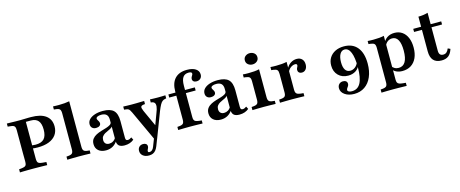

<svg xmlns="http://www.w3.org/2000/svg" viewBox="-44 -1302 5193 2166"><g transform="rotate(-15 2552.5 -219.0)"><path d="M127.4 -201.6V-465.3Q127.4 -490.3 123 -503.6Q118.5 -516.9 106 -523.4Q93.5 -529.8 68.5 -531.5L38.7 -534.7V-571Q56.5 -571 82.7 -570.2Q108.9 -569.4 137.5 -569Q166.1 -568.5 191.1 -568.5Q217.7 -568.5 245.6 -569.8Q273.4 -571 291.1 -571H320.2Q433.1 -571 491.9 -527.4Q550.8 -483.9 550.8 -400.8Q550.8 -344.4 521.8 -303.6Q492.7 -262.9 438.3 -241.5Q383.9 -220.2 306.5 -220.2Q289.5 -220.2 272.2 -221.4Q254.8 -222.6 239.9 -225.4Q225 -228.2 214.5 -230.6V-266.9Q230.6 -262.1 250.4 -259.3Q270.2 -256.5 291.9 -256.5Q359.7 -256.5 391.1 -290.7Q422.6 -325 422.6 -398.4Q422.6 -467.7 394.8 -500.8Q366.9 -533.9 308.1 -533.9H250.8V-201.6ZM179 -2.4Q155.6 -2.4 129.4 -2Q103.2 -1.6 79.4 -1.2Q55.6 -0.8 38.7 0V-36.3L66.9 -39.5Q91.9 -42.7 105.2 -48.4Q118.5 -54 123.4 -67.3Q128.2 -80.6 128.2 -105.6L127.4 -201.6H250.8V-105.6Q250.8 -69.4 262.1 -56.9Q273.4 -44.4 310.5 -40.3L357.3 -36.3V0Q337.1 -0.8 309.7 -1.2Q282.3 -1.6 253.2 -2Q224.2 -2.4 197.6 -2.4H190.3Z M727.4 -2.4Q689.5 -2.4 658.1 -1.6Q626.6 -0.8 591.9 0V-36.3L616.1 -38.7Q648.4 -41.9 660.1 -54.8Q671.8 -67.7 671.8 -100V-208.1H783.1V-100Q783.1 -67.7 794.8 -54.8Q806.5 -41.9 838.7 -38.7L862.9 -36.3V0Q829 -0.8 797.6 -1.6Q766.1 -2.4 727.4 -2.4ZM671.8 -208.1V-520.2Q671.8 -554 660.1 -567.3Q648.4 -580.6 615.3 -583.9L591.9 -586.3V-622.6Q609.7 -621.8 625.4 -621.4Q641.1 -621 660.5 -621Q696.8 -621 727.4 -623.8Q758.1 -626.6 783.1 -631.5V-622.6V-208.1Z M1172.6 -208.1V-312.9Q1172.6 -352.4 1152.8 -371.8Q1133.1 -391.1 1092.7 -391.1Q1065.3 -391.1 1048.4 -383.1Q1031.5 -375 1031.5 -362.1Q1031.5 -354 1037.5 -344.4Q1043.5 -334.7 1049.2 -324.2Q1054.8 -313.7 1054.8 -301.6Q1054.8 -283.9 1039.5 -273Q1024.2 -262.1 999.2 -262.1Q971 -262.1 954.4 -277.8Q937.9 -293.5 937.9 -321Q937.9 -353.2 960.9 -377Q983.9 -400.8 1025 -414.5Q1066.1 -428.2 1120.2 -428.2Q1207.3 -428.2 1245.6 -390.3Q1283.9 -352.4 1283.9 -266.1V-208.1ZM1042.7 11.3Q987.1 11.3 954.8 -16.9Q922.6 -45.2 922.6 -92.7Q922.6 -129.8 940.7 -153.2Q958.9 -176.6 987.1 -191.1Q1015.3 -205.6 1047.2 -214.9Q1079 -224.2 1107.7 -233.1Q1136.3 -241.9 1154.8 -254Q1173.4 -266.1 1173.4 -286.3L1177.4 -240.3Q1171.8 -225.8 1156 -215.7Q1140.3 -205.6 1120.6 -197.6Q1100.8 -189.5 1082.3 -178.6Q1063.7 -167.7 1051.6 -151.6Q1039.5 -135.5 1039.5 -109.7Q1039.5 -83.1 1054.4 -67.7Q1069.4 -52.4 1096 -52.4Q1121 -52.4 1142.3 -65.3Q1163.7 -78.2 1179.8 -104.8L1180.6 -66.1Q1155.6 -26.6 1121 -7.7Q1086.3 11.3 1042.7 11.3ZM1283.9 -73.4Q1283.9 -54 1289.5 -46.4Q1295.2 -38.7 1308.9 -38.7Q1321 -38.7 1331.9 -43.5Q1342.7 -48.4 1354 -56.5L1369.4 -25.8Q1348.4 -8.1 1321 1.6Q1293.5 11.3 1259.7 11.3Q1214.5 11.3 1193.5 -7.7Q1172.6 -26.6 1172.6 -66.9V-208.1H1283.9Z M1606.5 41.1 1437.1 -325Q1428.2 -344.4 1420.6 -355.2Q1412.9 -366.1 1402.8 -371Q1392.7 -375.8 1376.6 -377.4L1356.5 -379.8V-416.1Q1376.6 -415.3 1403.2 -414.5Q1429.8 -413.7 1453.2 -413.7H1454.8H1457.3Q1483.1 -413.7 1510.1 -414.1Q1537.1 -414.5 1560.9 -415.3Q1584.7 -416.1 1600.8 -416.1V-379.8L1585.5 -378.2Q1558.1 -375 1552.8 -361.3Q1547.6 -347.6 1564.5 -308.9L1660.5 -99.2L1641.1 -91.9L1698.4 -246Q1716.9 -291.1 1719.8 -319.4Q1722.6 -347.6 1712.1 -361.7Q1701.6 -375.8 1679 -379L1668.5 -379.8V-416.1Q1692.7 -415.3 1714.9 -414.5Q1737.1 -413.7 1758.9 -413.7Q1783.1 -413.7 1805.6 -414.5Q1828.2 -415.3 1848.4 -416.1V-379.8L1835.5 -377.4Q1816.9 -374.2 1802.8 -363.3Q1788.7 -352.4 1775.4 -328.2Q1762.1 -304 1744.4 -260.5L1629 41.1ZM1496 192.7Q1452.4 192.7 1425.8 171Q1399.2 149.2 1399.2 114.5Q1399.2 85.5 1416.9 67.7Q1434.7 50 1463.7 50Q1484.7 50 1497.2 60.1Q1509.7 70.2 1509.7 87.9Q1509.7 98.4 1505.6 107.7Q1501.6 116.9 1497.6 125Q1493.5 133.1 1493.5 141.9Q1493.5 156.5 1510.5 156.5Q1528.2 156.5 1541.9 144.4Q1555.6 132.3 1564.5 108.1L1610.5 -10.5L1643.5 2.4L1600.8 112.9Q1590.3 139.5 1576.2 157.3Q1562.1 175 1542.3 183.9Q1522.6 192.7 1496 192.7Z M1883.9 -379.8V-416.1H2192.7V-379.8ZM2022.6 -2.4Q1983.9 -2.4 1952.8 -1.6Q1921.8 -0.8 1887.1 0V-36.3L1911.3 -38.7Q1943.5 -41.9 1955.2 -54.8Q1966.9 -67.7 1966.9 -100V-208.1H2078.2V-100Q2078.2 -78.2 2083.9 -65.7Q2089.5 -53.2 2103.6 -47.6Q2117.7 -41.9 2142.7 -38.7L2171.8 -36.3V0Q2146.8 -0.8 2123.4 -1.2Q2100 -1.6 2075.4 -2Q2050.8 -2.4 2022.6 -2.4ZM1966.9 -208.1V-427.4Q1966.9 -526.6 2015.7 -578.6Q2064.5 -630.6 2156.5 -630.6Q2221 -630.6 2257.7 -606.5Q2294.4 -582.3 2294.4 -540.3Q2294.4 -511.3 2276.6 -494Q2258.9 -476.6 2229.8 -476.6Q2208.1 -476.6 2195.6 -487.1Q2183.1 -497.6 2183.1 -515.3Q2183.1 -527.4 2188.3 -537.9Q2193.5 -548.4 2199.2 -557.3Q2204.8 -566.1 2204.8 -574.2Q2204.8 -595.2 2167.7 -595.2Q2121.8 -595.2 2100 -563.7Q2078.2 -532.3 2078.2 -465.3V-208.1Z M2514.5 -208.1V-312.9Q2514.5 -352.4 2494.8 -371.8Q2475 -391.1 2434.7 -391.1Q2407.3 -391.1 2390.3 -383.1Q2373.4 -375 2373.4 -362.1Q2373.4 -354 2379.4 -344.4Q2385.5 -334.7 2391.1 -324.2Q2396.8 -313.7 2396.8 -301.6Q2396.8 -283.9 2381.5 -273Q2366.1 -262.1 2341.1 -262.1Q2312.9 -262.1 2296.4 -277.8Q2279.8 -293.5 2279.8 -321Q2279.8 -353.2 2302.8 -377Q2325.8 -400.8 2366.9 -414.5Q2408.1 -428.2 2462.1 -428.2Q2549.2 -428.2 2587.5 -390.3Q2625.8 -352.4 2625.8 -266.1V-208.1ZM2384.7 11.3Q2329 11.3 2296.8 -16.9Q2264.5 -45.2 2264.5 -92.7Q2264.5 -129.8 2282.7 -153.2Q2300.8 -176.6 2329 -191.1Q2357.3 -205.6 2389.1 -214.9Q2421 -224.2 2449.6 -233.1Q2478.2 -241.9 2496.8 -254Q2515.3 -266.1 2515.3 -286.3L2519.4 -240.3Q2513.7 -225.8 2498 -215.7Q2482.3 -205.6 2462.5 -197.6Q2442.7 -189.5 2424.2 -178.6Q2405.6 -167.7 2393.5 -151.6Q2381.5 -135.5 2381.5 -109.7Q2381.5 -83.1 2396.4 -67.7Q2411.3 -52.4 2437.9 -52.4Q2462.9 -52.4 2484.3 -65.3Q2505.6 -78.2 2521.8 -104.8L2522.6 -66.1Q2497.6 -26.6 2462.9 -7.7Q2428.2 11.3 2384.7 11.3ZM2625.8 -73.4Q2625.8 -54 2631.5 -46.4Q2637.1 -38.7 2650.8 -38.7Q2662.9 -38.7 2673.8 -43.5Q2684.7 -48.4 2696 -56.5L2711.3 -25.8Q2690.3 -8.1 2662.9 1.6Q2635.5 11.3 2601.6 11.3Q2556.5 11.3 2535.5 -7.7Q2514.5 -26.6 2514.5 -66.9V-208.1H2625.8Z M2833.9 -208.1V-314.5Q2833.9 -348.4 2822.2 -361.3Q2810.5 -374.2 2777.4 -378.2L2754 -380.6V-416.9Q2771.8 -415.3 2787.5 -414.9Q2803.2 -414.5 2822.6 -414.5Q2858.9 -414.5 2889.5 -417.3Q2920.2 -420.2 2945.2 -425.8V-416.9V-208.1ZM2889.5 -2.4Q2851.6 -2.4 2820.2 -1.6Q2788.7 -0.8 2754 0V-36.3L2778.2 -38.7Q2810.5 -41.9 2822.2 -54.8Q2833.9 -67.7 2833.9 -100V-208.1H2945.2V-100Q2945.2 -67.7 2956.9 -54.8Q2968.5 -41.9 3000.8 -38.7L3025 -36.3V0Q2991.1 -0.8 2959.7 -1.6Q2928.2 -2.4 2889.5 -2.4ZM2889.5 -497.6Q2859.7 -497.6 2837.9 -515.3Q2816.1 -533.1 2816.1 -562.9Q2816.1 -593.5 2837.9 -611.3Q2859.7 -629 2889.5 -629Q2919.4 -629 2941.1 -611.3Q2962.9 -593.5 2962.9 -562.9Q2962.9 -533.1 2941.1 -515.3Q2919.4 -497.6 2889.5 -497.6Z M3211.3 -2.4Q3173.4 -2.4 3141.9 -1.6Q3110.5 -0.8 3075.8 0V-36.3L3100 -38.7Q3132.3 -41.9 3144 -54.8Q3155.6 -67.7 3155.6 -100V-208.1H3266.9V-100Q3266.9 -78.2 3273 -65.7Q3279 -53.2 3292.7 -47.6Q3306.5 -41.9 3331.5 -38.7L3360.5 -36.3V0Q3335.5 -0.8 3312.1 -1.2Q3288.7 -1.6 3264.5 -2Q3240.3 -2.4 3211.3 -2.4ZM3155.6 -208.1V-314.5Q3155.6 -348.4 3144 -361.3Q3132.3 -374.2 3099.2 -378.2L3075.8 -380.6V-416.9Q3093.5 -415.3 3109.3 -414.9Q3125 -414.5 3144.4 -414.5Q3180.6 -414.5 3211.3 -417.3Q3241.9 -420.2 3266.9 -425.8V-416.9V-208.1ZM3403.2 -264.5Q3383.1 -264.5 3370.6 -275.8Q3358.1 -287.1 3358.1 -304.8Q3358.1 -316.9 3362.1 -325.8Q3366.1 -334.7 3370.2 -343.1Q3374.2 -351.6 3374.2 -358.9Q3374.2 -375.8 3351.6 -375.8Q3334.7 -375.8 3317.3 -367.3Q3300 -358.9 3285.9 -344.4Q3271.8 -329.8 3264.5 -311.3L3262.9 -350.8Q3282.3 -387.9 3314.9 -408.5Q3347.6 -429 3384.7 -429Q3423.4 -429 3445.6 -406Q3467.7 -383.1 3467.7 -343.5Q3467.7 -308.1 3450 -286.3Q3432.3 -264.5 3403.2 -264.5Z M3912.9 121Q3846.8 121 3803.6 90.7Q3760.5 60.5 3760.5 14.5Q3760.5 -14.5 3778.2 -32.3Q3796 -50 3824.2 -50Q3846.8 -50 3859.7 -39.1Q3872.6 -28.2 3872.6 -8.9Q3872.6 5.6 3865.7 16.5Q3858.9 27.4 3851.6 37.1Q3844.4 46.8 3844.4 58.1Q3844.4 70.2 3857.7 77.4Q3871 84.7 3894.4 84.7Q3962.9 84.7 3995.6 24.2Q4028.2 -36.3 4028.2 -161.3Q4028.2 -272.6 4004 -332.3Q3979.8 -391.9 3933.9 -391.9Q3899.2 -391.9 3879 -357.3Q3858.9 -322.6 3858.9 -262.1Q3858.9 -204 3878.6 -173.8Q3898.4 -143.5 3936.3 -143.5Q3968.5 -143.5 3994.8 -164.5Q4021 -185.5 4033.1 -221.8L4039.5 -187.1Q4025.8 -144.4 3988.7 -120.2Q3951.6 -96 3900 -96Q3829 -96 3785.5 -139.9Q3741.9 -183.9 3741.9 -254.8Q3741.9 -307.3 3766.1 -346Q3790.3 -384.7 3833.9 -406.5Q3877.4 -428.2 3935.5 -428.2Q4036.3 -428.2 4091.1 -361.7Q4146 -295.2 4146 -171.8Q4146 -83.1 4117.3 -16.9Q4088.7 49.2 4036.3 85.1Q3983.9 121 3912.9 121Z M4346.8 183.9Q4308.9 183.9 4277.4 184.7Q4246 185.5 4211.3 186.3V150L4235.5 147.6Q4267.7 144.4 4279.4 131.5Q4291.1 118.5 4291.1 86.3V-208.1H4402.4V86.3Q4402.4 108.1 4408.5 120.2Q4414.5 132.3 4429.8 138.3Q4445.2 144.4 4472.6 146.8L4505.6 150V186.3Q4479 185.5 4454 185.1Q4429 184.7 4403.2 184.3Q4377.4 183.9 4346.8 183.9ZM4525 -427.4Q4576.6 -427.4 4614.5 -401.2Q4652.4 -375 4673 -326.6Q4693.5 -278.2 4693.5 -212.1Q4693.5 -142.7 4670.6 -92.3Q4647.6 -41.9 4605.2 -14.9Q4562.9 12.1 4504 12.1Q4462.1 12.1 4431.5 -3.6Q4400.8 -19.4 4384.7 -46L4393.5 -75.8Q4404 -57.3 4424.6 -45.2Q4445.2 -33.1 4472.6 -33.1Q4524.2 -33.1 4550.4 -77Q4576.6 -121 4576.6 -208.1Q4576.6 -289.5 4553.2 -331.9Q4529.8 -374.2 4484.7 -374.2Q4454.8 -374.2 4431 -356.5Q4407.3 -338.7 4396 -307.3L4387.9 -333.9Q4402.4 -378.2 4438.7 -402.8Q4475 -427.4 4525 -427.4ZM4291.1 -208.1V-314.5Q4291.1 -348.4 4279.4 -361.3Q4267.7 -374.2 4234.7 -378.2L4211.3 -380.6V-416.9Q4229 -415.3 4244.8 -414.9Q4260.5 -414.5 4279.8 -414.5Q4316.1 -414.5 4346.8 -417.3Q4377.4 -420.2 4402.4 -425.8V-416.9V-208.1Z M4962.9 11.3Q4899.2 11.3 4867.3 -23.8Q4835.5 -58.9 4835.5 -128.2V-208.1H4946.8V-106.5Q4946.8 -75.8 4959.3 -61.7Q4971.8 -47.6 4996.8 -47.6Q5019.4 -47.6 5035.1 -60.9Q5050.8 -74.2 5062.1 -102.4L5090.3 -89.5Q5074.2 -37.1 5043.5 -12.9Q5012.9 11.3 4962.9 11.3ZM4835.5 -208.1V-533.9Q4866.9 -533.9 4894.4 -537.9Q4921.8 -541.9 4946.8 -549.2V-208.1ZM4743.5 -379.8V-416.1H5070.2V-379.8Z"/></g></svg>

Font: Playfair 9pt
Style: Bold
Weight: 700
Designer: Claus Eggers Sørensen
Foundry: Claus Eggers Sørensen
Version: Version 2.203